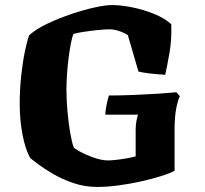

<svg xmlns="http://www.w3.org/2000/svg" viewBox="-20 -740 810 760"><path d="M365 0Q316 0 271.5 -15Q227 -30 191 -51Q155 -72 131 -90Q107 -108 100 -114Q81 -146 69.5 -205Q58 -264 58 -329Q58 -386 64 -441Q70 -496 79 -539Q88 -582 96 -601Q123 -625 167 -646Q211 -667 261 -684Q311 -701 354.5 -710.5Q398 -720 423 -720Q458 -720 503 -711Q548 -702 590 -685Q632 -668 658 -644Q660 -583 651 -531.5Q642 -480 634 -444Q600 -446 570.5 -449.5Q541 -453 528 -457L486 -601Q476 -608 463 -613Q450 -618 438 -621Q426 -624 416 -624Q396 -624 367 -621Q338 -618 311.5 -614Q285 -610 271 -606Q265 -592 260 -565.5Q255 -539 251 -506.5Q247 -474 245 -442Q243 -410 243 -384Q243 -345 247 -300Q251 -255 257.5 -216.5Q264 -178 272 -156Q274 -153 287.5 -145Q301 -137 322 -127.5Q343 -118 365.5 -111.5Q388 -105 408 -105Q420 -105 442 -107.5Q464 -110 485.5 -114Q507 -118 517 -121V-227Q517 -247 520.5 -263.5Q524 -280 526 -286H397Q397 -303 402 -326Q407 -349 411 -362Q454 -362 504.5 -364Q555 -366 602 -369Q649 -372 678 -375L692 -359Q685 -347 678 -313Q671 -279 671 -224V-64Q653 -54 618 -43Q583 -32 538.5 -22Q494 -12 448.5 -6Q403 0 365 0Z"/></svg>

Font: Texturina 12pt Black
Style: Regular
Weight: 900
Designer: Guillermo Torres Carreño
Foundry: Omnibus-Type
Version: Version 1.002